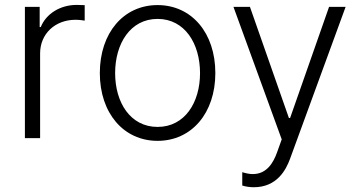

<svg xmlns="http://www.w3.org/2000/svg" viewBox="-20 -574 1496 798"><path d="M83.5 0H146.7V-352.3C146.7 -433.2 208.8 -491.8 294 -491.8C311.1 -491.8 326.3 -489 332 -488.3V-552.6C323.9 -552.9 309.3 -553.6 298.7 -553.6C230.1 -553.6 171.5 -516.7 149.5 -461.6H144.9V-545.5H83.5Z M634.9 11.4C776.3 11.4 875 -104 875 -270.2C875 -437.5 776.3 -552.9 634.9 -552.9C493.6 -552.9 394.9 -437.5 394.9 -270.2C394.9 -104 493.6 11.4 634.9 11.4ZM634.9 -46.5C521.7 -46.5 458.5 -148.1 458.5 -270.2C458.5 -392.4 521.7 -495.4 634.9 -495.4C748.2 -495.4 811.4 -392.4 811.4 -270.2C811.4 -148.1 748.2 -46.5 634.9 -46.5Z M1034.8 204.2C1131.7 204.2 1169 131 1185.4 86.3L1416.5 -545.5H1347.7L1185.7 -83.5H1180.8L1018.8 -545.5H950.3L1150.9 5.3L1131 60.7C1116.1 101.6 1089.1 149.5 1030.9 149.5C1017 149.5 1003.9 146.7 986.9 141.7V197.1C1000.7 201.7 1019.2 204.2 1034.8 204.2Z"/></svg>

Font: TID UI Light
Style: Regular
Weight: 300
Designer: The TID Project Authors
Foundry: Bakken & Bæck
Version: Version 1.001;hotconv 1.0.109;makeotfexe 2.5.65596